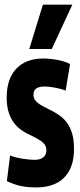

<svg xmlns="http://www.w3.org/2000/svg" viewBox="-20 -810 351 840"><path d="M10 -17.4 24.2 -129.6Q34 -125.6 47.4 -122.1Q60.8 -118.6 75.6 -116.2Q90.4 -113.8 104.8 -112.3Q119.2 -110.8 132 -110.8Q156.8 -110.8 169.9 -122.1Q183 -133.4 183 -152Q183 -165.8 176.6 -175.7Q170.2 -185.6 158.8 -193.4Q147.4 -201.2 133 -208.7Q118.6 -216.2 102.2 -224.2Q80.2 -234.8 62.9 -249.4Q45.6 -264 33.7 -283.3Q21.8 -302.6 15.5 -327.3Q9.2 -352 9.2 -383.2Q9.2 -464.4 51.1 -509.2Q93 -554 169.2 -554Q190 -554 211.6 -551.1Q233.2 -548.2 253 -542.9Q272.8 -537.6 286.4 -529.8L267.2 -413.8Q251.8 -419.6 235.6 -423.3Q219.4 -427 203.7 -429.2Q188 -431.4 173 -431.4Q151.6 -431.4 139 -423Q126.4 -414.6 126.4 -395Q126.4 -383.6 131.6 -375Q136.8 -366.4 145.7 -359.4Q154.6 -352.4 167.2 -345.7Q179.8 -339 194.8 -331.4Q215.6 -321.6 235 -308.9Q254.4 -296.2 269.8 -277.2Q285.2 -258.2 294.5 -229.4Q303.8 -200.6 303.8 -157.6Q303.8 -125.2 296.9 -99Q290 -72.8 276.3 -52.2Q262.6 -31.6 242.8 -17.9Q223 -4.2 196.5 2.9Q170 10 138 10Q112.8 10 90.6 7.1Q68.4 4.2 48.9 -2.2Q29.4 -8.6 10 -17.4ZM108.1 -595.6 167.7 -789.6H296.5L206.5 -595.6Z"/></svg>

Font: Georama ExtraCondensed Thin
Style: Regular
Weight: 100
Width: 2
Designer: Jean-Baptiste Levee
Foundry: Production Type
Version: Version 1.001